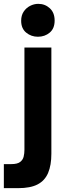

<svg xmlns="http://www.w3.org/2000/svg" viewBox="-64 -774 352 998"><path d="M-44 204V79H-5Q26 79 40.5 68Q55 57 59 40Q63 23 63 5V-527H203V25Q203 85 186 125Q169 165 131.5 184.5Q94 204 30 204ZM133 -583Q98 -583 72 -604.5Q46 -626 46 -666Q46 -694 59 -713.5Q72 -733 92.5 -743.5Q113 -754 135 -754Q170 -754 195 -731Q220 -708 220 -667Q220 -626 194.5 -604.5Q169 -583 133 -583Z"/></svg>

Font: Onest
Style: Bold
Weight: 700
Designer: Dmitri Voloshin, Andrey Kudryavtsev
Foundry: Dmitri Voloshin, Andrey Kudryavtsev
Version: Version 1.000;gftools[0.9.33]